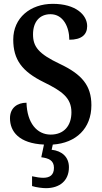

<svg xmlns="http://www.w3.org/2000/svg" viewBox="-20 -744 532 1000"><path d="M219 236C291 236 339 197 339 127C339 74 303 42 249 36L255 9C376 1 456 -75 456 -196C456 -299 406 -357 292 -411C180 -464 152 -501 152 -565C152 -631 187 -670 243 -670C310 -670 341 -602 341 -537C404 -537 434 -563 434 -608C434 -666 375 -724 255 -724C138 -724 49 -651 49 -538C49 -434 94 -372 208 -316C304 -269 352 -234 352 -159C352 -89 313 -43 244 -43C172 -43 121 -104 118 -209C71 -209 32 -183 32 -128C32 -59 79 3 209 9L195 75C233 80 261 91 261 130C261 168 239 182 205 182C190 182 168 179 147 174V225C168 232 202 236 219 236Z"/></svg>

Font: Noto Serif Tamil Condensed SemiBold
Style: Regular
Weight: 600
Width: 3
Designer: Indian Type Foundry, Tom Grace, and the Monotype Design Team
Foundry: Monotype Imaging Inc.
Version: Version 2.004